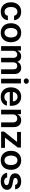

<svg xmlns="http://www.w3.org/2000/svg" viewBox="2218 -3020 813 5289"><g transform="rotate(90 2624.5 -375.5)"><path d="M304 10.7Q222.7 10.7 164.1 -25.2Q105.5 -61.1 74 -124.6Q42.6 -188.2 42.6 -270.6Q42.6 -354 74.6 -417.4Q106.5 -480.8 165 -516.7Q223.4 -552.6 303.3 -552.6Q370 -552.6 421.2 -528.2Q472.3 -503.9 502.8 -459.9Q533.4 -415.8 537.6 -356.5H414.8Q407.3 -396 379.4 -422.4Q351.6 -448.9 305 -448.9Q245.7 -448.9 209.3 -402.2Q172.9 -355.5 172.9 -272.7Q172.9 -189.3 209 -141.7Q245 -94.1 305 -94.1Q347.3 -94.1 377 -118.3Q406.6 -142.4 414.8 -186.4H537.6Q533 -128.6 503.6 -84.2Q474.1 -39.8 423.3 -14.6Q372.5 10.7 304 10.7Z M881.4 10.7Q801.5 10.7 742.9 -24.5Q684.3 -59.7 652.2 -123Q620 -186.4 620 -270.6Q620 -355.1 652.2 -418.5Q684.3 -481.9 742.9 -517.2Q801.5 -552.6 881.4 -552.6Q961.3 -552.6 1020.1 -517.2Q1078.8 -481.9 1110.8 -418.5Q1142.8 -355.1 1142.8 -270.6Q1142.8 -186.4 1110.8 -123Q1078.8 -59.7 1020.1 -24.5Q961.3 10.7 881.4 10.7ZM882.1 -92.3Q925.8 -92.3 954.7 -116.1Q983.7 -139.9 998 -180.6Q1012.4 -221.2 1012.4 -271Q1012.4 -321 998 -361.7Q983.7 -402.3 954.7 -426.5Q925.8 -450.6 882.1 -450.6Q838.1 -450.6 808.8 -426.5Q779.5 -402.3 764.9 -361.7Q750.4 -321 750.4 -271Q750.4 -221.2 764.9 -180.6Q779.5 -139.9 808.8 -116.1Q838.1 -92.3 882.1 -92.3Z M1251.4 0V-545.5H1374.3V-452.8H1380.7Q1397.7 -499.3 1437.1 -525.9Q1476.6 -552.6 1531.2 -552.6Q1586.3 -552.6 1624.6 -525.9Q1663 -499.3 1678.6 -452.8H1684.3Q1702.4 -498.2 1745.6 -525.4Q1788.7 -552.6 1848 -552.6Q1923.3 -552.6 1970.9 -505Q2018.5 -457.4 2018.5 -366.1V0H1889.6V-346.2Q1889.6 -397 1862.6 -420.6Q1835.6 -444.2 1796.5 -444.2Q1750 -444.2 1723.9 -415.3Q1697.8 -386.4 1697.8 -340.2V0H1571.7V-351.6Q1571.7 -393.8 1546.3 -419Q1521 -444.2 1480.1 -444.2Q1438.6 -444.2 1409.3 -413.2Q1380 -382.1 1380 -331.7V0Z M2149.1 0V-545.5H2277.7V0ZM2213.8 -622.9Q2182.9 -622.9 2161 -643.3Q2139.2 -663.7 2139.2 -692.5Q2139.2 -721.6 2161 -742Q2182.9 -762.4 2213.8 -762.4Q2244.3 -762.4 2266.2 -742Q2288 -721.6 2288 -692.5Q2288 -663.7 2266.2 -643.3Q2244.3 -622.9 2213.8 -622.9Z M2651.3 10.7Q2569.2 10.7 2509.8 -23.8Q2450.3 -58.2 2418.3 -121.1Q2386.4 -183.9 2386.4 -269.5Q2386.4 -353.7 2418.3 -417.4Q2450.3 -481.2 2508.3 -516.9Q2566.4 -552.6 2644.5 -552.6Q2711.6 -552.6 2768.5 -523.6Q2825.3 -494.7 2859.6 -433.8Q2893.8 -372.9 2893.8 -277V-237.6H2513.8Q2514.9 -167.6 2552.7 -128.6Q2590.6 -89.5 2653.1 -89.5Q2694.6 -89.5 2724.8 -107.1Q2755 -124.6 2768.1 -159.1H2889.9Q2872.5 -79.9 2809.7 -34.6Q2746.8 10.7 2651.3 10.7ZM2514.2 -324.2H2770.6Q2770.2 -380 2736 -416.2Q2701.7 -452.4 2646.3 -452.4Q2588.8 -452.4 2552.9 -414.4Q2517 -376.4 2514.2 -324.2Z M3131 -319.6V0H3002.5V-545.5H3125.4V-452.8H3131.7Q3150.6 -498.2 3191.9 -525.4Q3233.3 -552.6 3294.4 -552.6Q3378.9 -552.6 3430.2 -498.9Q3481.5 -445.3 3481.2 -347.3V0H3352.6V-327.4Q3352.6 -382.1 3324.4 -413Q3296.2 -443.9 3246.4 -443.9Q3195.7 -443.9 3163.4 -411.4Q3131 -378.9 3131 -319.6Z M3605.1 0V-81.7L3886.4 -434.3V-438.9H3614.3V-545.5H4043.7V-457.7L3775.9 -111.2V-106.5H4052.9V0Z M4396.3 10.7Q4316.4 10.7 4257.8 -24.5Q4199.2 -59.7 4167.1 -123Q4134.9 -186.4 4134.9 -270.6Q4134.9 -355.1 4167.1 -418.5Q4199.2 -481.9 4257.8 -517.2Q4316.4 -552.6 4396.3 -552.6Q4476.2 -552.6 4535 -517.2Q4593.8 -481.9 4625.7 -418.5Q4657.7 -355.1 4657.7 -270.6Q4657.7 -186.4 4625.7 -123Q4593.8 -59.7 4535 -24.5Q4476.2 10.7 4396.3 10.7ZM4397 -92.3Q4440.7 -92.3 4469.6 -116.1Q4498.6 -139.9 4513 -180.6Q4527.3 -221.2 4527.3 -271Q4527.3 -321 4513 -361.7Q4498.6 -402.3 4469.6 -426.5Q4440.7 -450.6 4397 -450.6Q4353 -450.6 4323.7 -426.5Q4294.4 -402.3 4279.8 -361.7Q4265.3 -321 4265.3 -271Q4265.3 -221.2 4279.8 -180.6Q4294.4 -139.9 4323.7 -116.1Q4353 -92.3 4397 -92.3Z M5195 -385.7H5073.9Q5073.2 -399.1 5063.9 -415.8Q5054.7 -432.5 5033.7 -444.6Q5012.8 -456.7 4977.3 -456.7Q4937.1 -456.7 4909.3 -439.8Q4881.4 -422.9 4881.7 -394.9Q4881.4 -367.2 4899.9 -353.5Q4918.3 -339.8 4960.2 -331.7L5055.8 -312.9Q5139.2 -296.5 5174 -258.5Q5208.8 -220.5 5209.2 -162.3Q5209.2 -110.8 5179.7 -71.7Q5150.2 -32.7 5098 -11Q5045.8 10.7 4977.3 10.7Q4913.4 10.7 4868.8 -5.7Q4824.2 -22 4796.5 -48.7Q4768.8 -75.3 4755.5 -106.2Q4742.2 -137.1 4740.8 -165.8H4869Q4870.7 -129.6 4900.7 -106.7Q4930.8 -83.8 4983 -83.8Q5029.1 -83.8 5054.7 -103.2Q5080.3 -122.5 5080.6 -150.6Q5080.3 -173.7 5063.4 -190Q5046.5 -206.3 5003.9 -215.2L4908.4 -234.4Q4829.5 -250 4792.1 -287.5Q4754.6 -324.9 4755 -387.8Q4755 -438.2 4782.7 -475.1Q4810.4 -512.1 4860.1 -532.3Q4909.8 -552.6 4975.5 -552.6Q5035.5 -552.6 5077.1 -536.8Q5118.6 -521 5144.2 -495.7Q5169.7 -470.5 5181.8 -441.4Q5193.9 -412.3 5195 -385.7Z"/></g></svg>

Font: Inter Zeller Semi Bold
Style: Regular
Weight: 600
Designer: Rasmus Andersson; Joe Bland
Foundry: zeller
Version: Version 3.015;git-dec3a8cb1